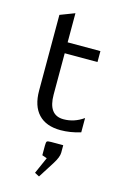

<svg xmlns="http://www.w3.org/2000/svg" viewBox="-106 -510 493 764"><g transform="rotate(15 141.0 -127.5)"><path d="M135 205 116 195 146 127 126 120V80Q126 66 129 63Q132 60 146 60H196V91Q196 109 177 139ZM47 -437 107 -460V-340H242V-295H107V-125Q107 -40 170 -40Q214 -40 252 -67V-8Q209 5 170 5Q110 5 78.5 -28.5Q47 -62 47 -125Z"/></g></svg>

Font: Glametrix
Style: Regular
Weight: 500
Designer: gluk
Foundry: gluk
Version: Version 0.40